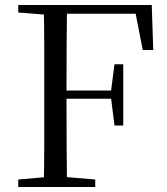

<svg xmlns="http://www.w3.org/2000/svg" viewBox="-20 -748 669 768"><path d="M53 0V-30L191 -42H218L361 -30V0ZM155 0Q157 -84 157 -168Q157 -252 157 -337V-391Q157 -476 157 -560.5Q157 -645 155 -728H248Q247 -645 246.5 -559.5Q246 -474 246 -380V-358Q246 -257 246.5 -170.5Q247 -84 248 0ZM202 -353V-386H446V-353ZM438 -246 424 -357V-383L438 -491H473V-246ZM53 -698V-728H202V-687H191ZM551 -548 517 -722 563 -693H202V-728H587L593 -548Z"/></svg>

Font: Noto Serif SC ExtraLight
Style: Regular
Weight: 400
Version: Version 2.002-H1;hotconv 1.1.0;makeotfexe 2.6.0